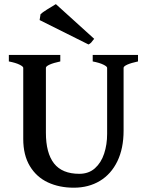

<svg xmlns="http://www.w3.org/2000/svg" viewBox="-20 -876 704 911"><path d="M566.4 -255.9Q566.4 -171.9 536.9 -110.8Q507.3 -49.8 453.9 -17.6Q400.4 14.6 330.1 14.6Q261.2 14.6 207 -10.7Q152.8 -36.1 121.6 -88.1Q90.3 -140.1 90.3 -216.8V-554.2Q90.3 -560.5 72.5 -569.3Q54.7 -578.1 22 -584.5V-615.2H266.1V-584.5Q233.9 -577.6 215.8 -569.6Q197.8 -561.5 197.8 -554.2V-246.1Q197.8 -149.9 236.3 -100.6Q274.9 -51.3 356.4 -51.3Q400.9 -51.3 430.4 -77.6Q460 -104 474.1 -147Q488.3 -189.9 488.3 -240.7V-554.2Q488.3 -560.5 470.5 -569.3Q452.6 -578.1 419.9 -584.5V-615.2H634.8V-584.5Q602.5 -577.6 584.5 -569.6Q566.4 -561.5 566.4 -554.2ZM168 -780.8 172.4 -808.6Q178.7 -815.4 204.6 -831.8Q230.5 -848.1 245.1 -856.4L426.8 -691.9Q417.5 -679.2 412.4 -673.8Q407.2 -668.5 399.9 -665Z"/></svg>

Font: David Libre Medium
Style: Regular
Weight: 500
Version: Version 1.000